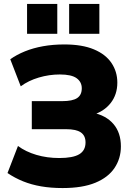

<svg xmlns="http://www.w3.org/2000/svg" viewBox="-20 -941 676 972"><path d="M297 11Q238 11 188.5 2.5Q139 -6 97 -23Q55 -40 18 -65L71 -202Q110 -173 164 -157Q218 -141 280 -141Q349 -141 381 -160Q413 -179 413 -220Q413 -254 389.5 -270.5Q366 -287 314 -287H141V-429H295Q347 -429 370.5 -444.5Q394 -460 394 -494Q394 -526 368 -545Q342 -564 283 -564Q229 -564 176.5 -548.5Q124 -533 85 -504L32 -641Q64 -664 106 -681Q148 -698 198 -707Q248 -716 306 -716Q396 -716 455.5 -691Q515 -666 544.5 -622Q574 -578 574 -523Q574 -462 540 -419Q506 -376 448 -359V-371Q517 -357 554.5 -313Q592 -269 592 -200Q592 -139 560 -91Q528 -43 463 -16Q398 11 297 11ZM330 -770V-921H483V-770ZM117 -770V-921H270V-770Z"/></svg>

Font: Nunito Sans 11pt Black
Style: Regular
Weight: 900
Version: Version 3.101;gftools[0.9.27]